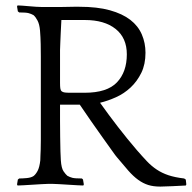

<svg xmlns="http://www.w3.org/2000/svg" viewBox="-20 -680 709 710"><path d="M288 6Q281 6 265 5Q249 4 232 3Q215 2 199 1Q183 0 176 0H157Q150 0 134 1Q118 2 101 3Q84 4 68 5Q52 6 45 6L43 2L46 -16L51 -20Q63 -20 79 -21.5Q95 -23 104 -29Q112 -35 119 -48Q126 -61 129 -87Q129 -94 129.5 -103.5Q130 -113 130.5 -127Q131 -141 131 -161Q131 -181 131 -211V-471Q131 -491 130.5 -516.5Q130 -542 128 -567Q126 -590 119 -603.5Q112 -617 104 -624Q95 -629 85.5 -631.5Q76 -634 51 -634L46 -638L43 -656L45 -660Q52 -660 63.5 -659Q75 -658 87.5 -657Q100 -656 113 -655Q126 -654 137 -654H173Q184 -654 198 -654Q212 -654 226.5 -654.5Q241 -655 253 -655Q265 -655 273 -655Q340 -655 386.5 -642Q433 -629 462 -606.5Q491 -584 504.5 -552.5Q518 -521 518 -485Q518 -442 502.5 -410.5Q487 -379 463 -356.5Q439 -334 409 -320.5Q379 -307 350 -300Q382 -255 416 -211Q450 -167 486 -125Q506 -102 523 -84Q540 -66 559.5 -53Q579 -40 603 -32Q627 -24 661 -20L667 -16L669 2L667 6Q645 7 617 8.5Q589 10 573 10Q547 10 528 4Q509 -2 491 -15Q473 -28 454.5 -49Q436 -70 412 -99Q409 -102 394.5 -122.5Q380 -143 359.5 -171.5Q339 -200 316.5 -232.5Q294 -265 275 -293H202Q202 -266 202 -234Q202 -202 202.5 -173Q203 -144 203.5 -120.5Q204 -97 205 -87Q207 -58 215 -46.5Q223 -35 229 -30Q238 -25 247.5 -22.5Q257 -20 283 -20L287 -16L290 2ZM293 -337Q376 -337 412.5 -375.5Q449 -414 449 -479Q449 -540 407.5 -573Q366 -606 294 -606H207Q205 -577 204.5 -557Q204 -537 203 -522Q202 -507 202 -495Q202 -483 202 -472V-374Q202 -361 203 -353.5Q204 -346 208 -342.5Q212 -339 219.5 -338Q227 -337 240 -337Z"/></svg>

Font: Quattrocento
Style: Regular
Weight: 400
Designer: Pablo Impallari
Foundry: Pablo Impallari, Igino Marini, Branda Gallo
Version: Version 2.000